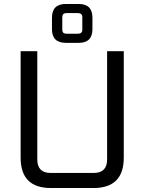

<svg xmlns="http://www.w3.org/2000/svg" viewBox="-20 -948 728 968"><path d="M84 -153V-690H168V-144Q168 -76 236 -76H452Q520 -76 520 -144V-690H604V-153Q604 0 451 0H237Q84 0 84 -153ZM242 -801V-859Q242 -928 312 -928H377Q446 -928 446 -859V-801Q446 -732 377 -732H312Q242 -732 242 -801ZM294 -798Q294 -778 315 -778H373Q395 -778 395 -798V-861Q395 -882 373 -882H315Q294 -882 294 -861Z"/></svg>

Font: Oxanium ExtraLight
Style: Regular
Weight: 400
Version: Version 2.000